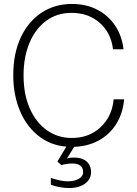

<svg xmlns="http://www.w3.org/2000/svg" viewBox="-20 -730 690 970"><path d="M342 12Q251 12 184.5 -36Q118 -84 82.5 -166Q47 -248 47 -350Q47 -460 85 -541Q123 -622 190 -666Q257 -710 343 -710Q415 -710 470.5 -681.5Q526 -653 561 -601.5Q596 -550 604 -481H551Q541 -564 484 -614.5Q427 -665 341 -665Q268 -665 213.5 -625Q159 -585 129 -513.5Q99 -442 99 -349Q99 -253 130.5 -182Q162 -111 217 -72Q272 -33 342 -33Q402 -33 447.5 -58Q493 -83 521 -127Q549 -171 554 -228H607Q601 -157 566.5 -102.5Q532 -48 474.5 -18Q417 12 342 12ZM330 220Q303 220 278.5 215Q254 210 237 203V169Q262 177 282 181.5Q302 186 322 186Q357 186 378.5 173Q400 160 400 140Q400 118 386 107Q372 96 346 96Q333 96 318.5 98Q304 100 290 104L270 86L333 -19L363 -1L318 71Q331 67 338.5 66.5Q346 66 353 66Q381 66 400 74.5Q419 83 429.5 99.5Q440 116 440 140Q440 164 426 182Q412 200 387.5 210Q363 220 330 220Z"/></svg>

Font: Azeret Mono Thin Thin
Style: Regular
Weight: 250
Version: Version 1.002